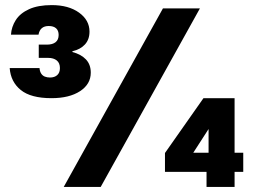

<svg xmlns="http://www.w3.org/2000/svg" viewBox="-20 -733 998 753"><path d="M182 -348Q101 -348 61.5 -380Q22 -412 18 -466H135Q136 -453 141.5 -444.5Q147 -436 156 -432.5Q165 -429 176 -429Q194 -429 204.5 -438.5Q215 -448 215 -466Q215 -486 202.5 -496Q190 -506 169 -506H132V-558H164Q186 -558 198 -567.5Q210 -577 210 -596Q210 -613 200 -622Q190 -631 171 -631Q154 -631 144 -622.5Q134 -614 131 -597H23Q25 -628 42 -654.5Q59 -681 94 -697Q129 -713 183 -713Q249 -713 290 -683.5Q331 -654 331 -609Q331 -578 313 -558.5Q295 -539 264 -532V-529Q298 -520 317 -500Q336 -480 336 -448Q336 -403 294 -375.5Q252 -348 182 -348ZM230 0 619 -700H764L375 0ZM790 0V-59H627V-133L778 -348H900V-134H934V-59H900V0ZM738 -134H798V-227Z"/></svg>

Font: DM Sans 17pt Black
Style: Regular
Weight: 900
Version: Version 4.004;gftools[0.9.30]